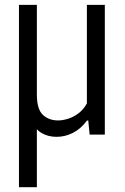

<svg xmlns="http://www.w3.org/2000/svg" viewBox="-20 -563 522 803"><path d="M217 9.3Q180.9 9.3 153.7 -6.8Q126.5 -22.8 111.4 -60.6Q96.3 -98.5 96.3 -164V-260.9H134.2V-167.2Q134.2 -106.1 159.3 -82.7Q184.3 -59.3 223.2 -59.3Q241.5 -59.3 263.9 -66.1Q286.3 -72.8 307.5 -88.5Q328.7 -104.1 343.4 -130.5V-542.6H418.4V0H354.9L349.1 -59H344Q318.5 -24.5 285.5 -7.6Q252.4 9.3 217 9.3ZM59.3 220V-542.6H134.2V220Z"/></svg>

Font: Encode Sans SC Condensed Thin
Style: Regular
Weight: 100
Width: 3
Designer: Multiple Designers
Foundry: Impallari Type
Version: Version 3.002